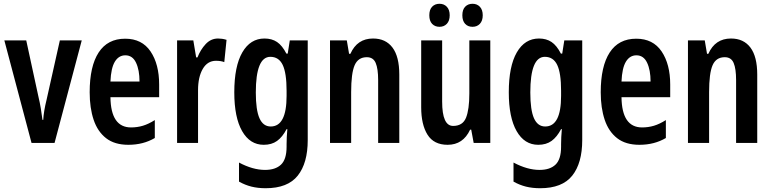

<svg xmlns="http://www.w3.org/2000/svg" viewBox="-20 -757 4089 1017"><path d="M147 0 3 -543H119L184 -243Q191 -214 196 -184Q201 -154 205 -122H209Q210 -143 214.5 -170.5Q219 -198 227 -230L297 -543H413L269 0Z M643 -552Q732 -552 777.5 -484.5Q823 -417 823 -309V-242H565Q567 -82 674 -82Q707 -82 737 -91Q767 -100 800 -121V-26Q739 10 660 10Q587 10 542 -25Q497 -60 476 -122.5Q455 -185 455 -268Q455 -406 502.5 -479Q550 -552 643 -552ZM644 -464Q609 -464 588.5 -430.5Q568 -397 565 -325H719Q719 -386 700.5 -425Q682 -464 644 -464Z M1135 -553Q1145 -553 1156 -551.5Q1167 -550 1180 -546L1168 -428Q1150 -435 1124 -435Q1079 -435 1054 -392Q1029 -349 1029 -279V0H918V-543H1004L1019 -453H1026Q1042 -494 1069.5 -523.5Q1097 -553 1135 -553Z M1381 -553Q1420 -553 1447.5 -534.5Q1475 -516 1497 -473H1504L1515 -543H1610V-15Q1610 107 1557 173.5Q1504 240 1387 240Q1346 240 1312 231.5Q1278 223 1246 205V104Q1319 143 1384 143Q1439 143 1468.5 115Q1498 87 1498 20V7Q1498 -9 1499 -31Q1500 -53 1502 -73H1498Q1476 -31 1447.5 -10.5Q1419 10 1377 10Q1304 10 1262.5 -62.5Q1221 -135 1221 -268Q1221 -406 1263.5 -479.5Q1306 -553 1381 -553ZM1412 -456Q1335 -456 1335 -267Q1335 -174 1354.5 -130.5Q1374 -87 1414 -87Q1498 -87 1498 -249V-276Q1498 -370 1477.5 -413Q1457 -456 1412 -456Z M1956 -553Q2023 -553 2059 -505Q2095 -457 2095 -362V0H1983V-333Q1983 -393 1970 -423.5Q1957 -454 1923 -454Q1877 -454 1858.5 -411.5Q1840 -369 1840 -269V0H1728V-543H1817L1829 -472H1836Q1872 -553 1956 -553Z M2577 -543V0H2489L2476 -70H2470Q2433 10 2351 10Q2278 10 2244.5 -43.5Q2211 -97 2211 -189V-543H2322V-219Q2322 -90 2380 -90Q2431 -90 2448.5 -133.5Q2466 -177 2466 -262V-543ZM2254 -676Q2254 -706 2269 -721.5Q2284 -737 2308 -737Q2332 -737 2347 -721Q2362 -705 2362 -676Q2362 -647 2347 -631Q2332 -615 2308 -615Q2284 -615 2269 -630.5Q2254 -646 2254 -676ZM2429 -676Q2429 -706 2444 -721.5Q2459 -737 2483 -737Q2507 -737 2522 -721Q2537 -705 2537 -676Q2537 -647 2522 -631Q2507 -615 2483 -615Q2458 -615 2443.5 -631Q2429 -647 2429 -676Z M2835 -553Q2874 -553 2901.5 -534.5Q2929 -516 2951 -473H2958L2969 -543H3064V-15Q3064 107 3011 173.5Q2958 240 2841 240Q2800 240 2766 231.5Q2732 223 2700 205V104Q2773 143 2838 143Q2893 143 2922.5 115Q2952 87 2952 20V7Q2952 -9 2953 -31Q2954 -53 2956 -73H2952Q2930 -31 2901.5 -10.5Q2873 10 2831 10Q2758 10 2716.5 -62.5Q2675 -135 2675 -268Q2675 -406 2717.5 -479.5Q2760 -553 2835 -553ZM2866 -456Q2789 -456 2789 -267Q2789 -174 2808.5 -130.5Q2828 -87 2868 -87Q2952 -87 2952 -249V-276Q2952 -370 2931.5 -413Q2911 -456 2866 -456Z M3350 -552Q3439 -552 3484.5 -484.5Q3530 -417 3530 -309V-242H3272Q3274 -82 3381 -82Q3414 -82 3444 -91Q3474 -100 3507 -121V-26Q3446 10 3367 10Q3294 10 3249 -25Q3204 -60 3183 -122.5Q3162 -185 3162 -268Q3162 -406 3209.5 -479Q3257 -552 3350 -552ZM3351 -464Q3316 -464 3295.5 -430.5Q3275 -397 3272 -325H3426Q3426 -386 3407.5 -425Q3389 -464 3351 -464Z M3852 -553Q3919 -553 3955 -505Q3991 -457 3991 -362V0H3879V-333Q3879 -393 3866 -423.5Q3853 -454 3819 -454Q3773 -454 3754.5 -411.5Q3736 -369 3736 -269V0H3624V-543H3713L3725 -472H3732Q3768 -553 3852 -553Z"/></svg>

Font: Noto Sans Lao UI ExtCond SemBd
Style: Regular
Weight: 600
Width: 2
Designer: Monotype Design Team
Foundry: Monotype Imaging Inc.
Version: Version 2.000; ttfautohint (v1.8.4.7-5d5b)